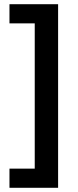

<svg xmlns="http://www.w3.org/2000/svg" viewBox="-20 -734 370 912"><path d="M25 67H145V-623H25V-714H256V158H25Z"/></svg>

Font: Noto Sans Armenian SemiBold
Style: Regular
Weight: 600
Designer: Monotype Design Team
Foundry: Monotype Imaging Inc.
Version: Version 2.007